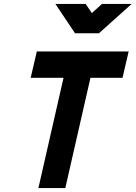

<svg xmlns="http://www.w3.org/2000/svg" viewBox="-20 -950 685 970"><path d="M166 -690H630L599 -557H437L310 0H174L301 -557H135ZM480 -782H359L260 -930H413L444 -884L495 -930H645Z"/></svg>

Font: Panefresco 999wt
Style: Italic
Weight: 900
Version: Version 1.001